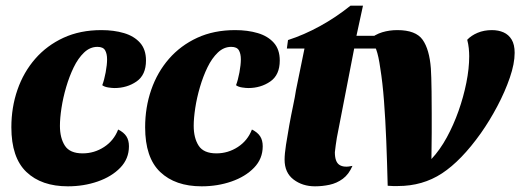

<svg xmlns="http://www.w3.org/2000/svg" viewBox="-20 -636 1832 676"><path d="M219 20Q126 20 73 -30.5Q20 -81 20 -188Q20 -258 41.5 -320Q63 -382 104 -429Q145 -476 203.5 -503Q262 -530 337 -530Q381 -530 416.5 -519.5Q452 -509 473 -485.5Q494 -462 494 -423Q494 -372 460.5 -349Q427 -326 383 -326Q375 -326 361.5 -328Q348 -330 340 -336Q347 -354 352 -381Q357 -408 357 -427Q357 -447 350 -459Q343 -471 323 -471Q297 -471 276 -451Q255 -431 239.5 -399Q224 -367 213 -329.5Q202 -292 196.5 -256Q191 -220 191 -193Q191 -150 208.5 -123Q226 -96 271 -96Q312 -96 346.5 -118.5Q381 -141 396 -180Q416 -170 425 -156Q434 -142 434 -121Q434 -77 403.5 -45.5Q373 -14 324 3Q275 20 219 20Z M690 20Q597 20 544 -30.5Q491 -81 491 -188Q491 -258 512.5 -320Q534 -382 575 -429Q616 -476 674.5 -503Q733 -530 808 -530Q852 -530 887.5 -519.5Q923 -509 944 -485.5Q965 -462 965 -423Q965 -372 931.5 -349Q898 -326 854 -326Q846 -326 832.5 -328Q819 -330 811 -336Q818 -354 823 -381Q828 -408 828 -427Q828 -447 821 -459Q814 -471 794 -471Q768 -471 747 -451Q726 -431 710.5 -399Q695 -367 684 -329.5Q673 -292 667.5 -256Q662 -220 662 -193Q662 -150 679.5 -123Q697 -96 742 -96Q783 -96 817.5 -118.5Q852 -141 867 -180Q887 -170 896 -156Q905 -142 905 -121Q905 -77 874.5 -45.5Q844 -14 795 3Q746 20 690 20Z M1089 20Q1045 20 1013.5 -4Q982 -28 982 -74Q982 -94 987 -126.5Q992 -159 998.5 -195Q1005 -231 1012 -264Q1019 -297 1022 -318L1052 -465H990L994 -495Q1050 -513 1106.5 -544Q1163 -575 1214 -616H1258L1235 -510H1313L1304 -465H1227L1166 -151Q1164 -137 1162 -124.5Q1160 -112 1159 -100Q1159 -66 1175 -55.5Q1191 -45 1221 -52Q1208 -22 1187 -6.5Q1166 9 1140.5 14.5Q1115 20 1089 20Z M1381 19Q1372 19 1363 19Q1354 19 1345 18Q1343 -64 1340 -139.5Q1337 -215 1332 -280.5Q1327 -346 1319 -395Q1313 -439 1304.5 -462Q1296 -485 1278 -496Q1301 -515 1326 -522.5Q1351 -530 1379 -530Q1444 -530 1468 -496Q1492 -462 1497 -395Q1498 -381 1498.5 -362Q1499 -343 1499.5 -314Q1500 -285 1500 -238Q1500 -208 1500 -168.5Q1500 -129 1499 -76Q1529 -108 1553 -152Q1577 -196 1594.5 -245.5Q1612 -295 1622 -345Q1632 -395 1632 -438Q1632 -451 1630.5 -466Q1629 -481 1625 -496Q1639 -511 1661.5 -520.5Q1684 -530 1712 -530Q1735 -530 1753 -522Q1771 -514 1781.5 -496.5Q1792 -479 1792 -450Q1792 -412 1775 -362.5Q1758 -313 1731 -262Q1704 -211 1673 -167Q1604 -70 1536 -25.5Q1468 19 1381 19Z"/></svg>

Font: Sansita Swashed Light
Style: Bold
Weight: 700
Version: Version 1.003